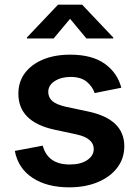

<svg xmlns="http://www.w3.org/2000/svg" viewBox="-20 -785 589 816"><path d="M273.9 11.2Q179.7 11.2 118.4 -29.1Q57.1 -69.3 43 -143.6L161.6 -166Q183.1 -85.9 276.4 -85.9Q323.2 -85.9 350.8 -104.7Q378.4 -123.5 378.4 -151.4Q378.4 -197.8 304.7 -213.9L211.4 -233.9Q58.1 -267.1 58.1 -386.7Q58.1 -437.5 85.9 -474.6Q113.8 -511.7 163.3 -532.2Q212.9 -552.7 278.3 -552.7Q371.1 -552.7 425 -514.2Q479 -475.6 495.6 -412.1L382.3 -389.6Q372.6 -418 348.1 -438Q323.7 -458 279.8 -458Q239.7 -458 212.4 -440.2Q185.1 -422.4 185.1 -394.5Q185.1 -370.6 202.9 -355.2Q220.7 -339.8 262.7 -330.6L355.5 -311Q508.3 -278.3 508.3 -163.6Q508.3 -111.8 478.5 -72.5Q448.7 -33.2 395.8 -11Q342.8 11.2 273.9 11.2ZM208 -621.6H94.2V-625.5L226.6 -765.1H329.1L461.4 -625.5V-621.6H347.2L277.8 -705.1Z"/></svg>

Font: Inter-SemiBold
Style: Regular
Weight: 600
Designer: Rasmus Andersson
Foundry: rsms
Version: Version 4.000;git-a52131595